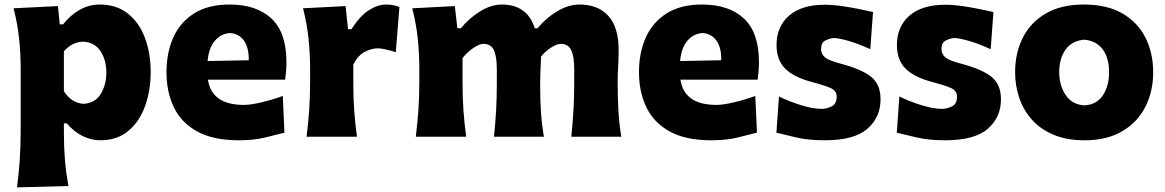

<svg xmlns="http://www.w3.org/2000/svg" viewBox="-20 -604 5146 848"><path d="M55.2 223.6Q63 163.6 67.1 103.8Q71.3 43.9 71.3 -26.9V-300.8Q71.3 -366.2 64.5 -432.4Q57.6 -498.5 40 -567.4L235.8 -577.1L244.1 -496.6H258.8Q290.5 -537.1 331.8 -560.5Q373 -584 420.4 -584Q494.6 -584 544.7 -544.2Q594.7 -504.4 620.1 -436.8Q645.5 -369.1 645.5 -284.7Q645.5 -205.6 621.3 -137.2Q597.2 -68.8 547.9 -26.6Q498.5 15.6 421.9 15.6Q384.8 15.6 346.4 -2.4Q308.1 -20.5 274.9 -59.1H262.2V-16.1Q262.2 46.4 266.8 102.1Q271.5 157.7 282.2 217.8ZM347.7 -145.5Q399.9 -147.9 424.8 -189Q449.7 -230 449.7 -282.7Q449.7 -338.4 424.1 -377.9Q398.4 -417.5 346.7 -419.9Q297.9 -418.5 262.2 -377.4V-201.2Q294.9 -149.9 347.7 -145.5Z M1034.7 15.6Q922.4 15.6 851.8 -22.9Q781.2 -61.5 748.3 -129.4Q715.3 -197.3 715.3 -285.2Q715.3 -372.6 746.1 -439.9Q776.9 -507.3 838.6 -545.7Q900.4 -584 993.7 -584Q1112.8 -584 1179 -522Q1245.1 -460 1245.1 -330.1Q1245.1 -306.2 1243.4 -288.1Q1241.7 -270 1239.3 -252H898.4Q905.8 -198.7 944.8 -169.7Q983.9 -140.6 1059.1 -140.6Q1078.6 -140.6 1107.7 -146.2Q1136.7 -151.9 1168.9 -160.9Q1201.2 -169.9 1229 -180.2L1236.3 -18.1Q1200.7 -8.8 1150.9 3.4Q1101.1 15.6 1034.7 15.6ZM1078.6 -337.9Q1079.6 -394.5 1056.9 -425.3Q1034.2 -456.1 995.6 -458Q955.6 -455.6 928.7 -423.6Q901.9 -391.6 897 -334.5Z M1334 0Q1341.3 -60.1 1345.5 -116.9Q1349.6 -173.8 1349.6 -244.6V-300.8Q1349.6 -366.2 1342.8 -432.4Q1335.9 -498.5 1318.4 -567.4L1506.3 -577.1L1517.1 -475.1H1532.2Q1569.8 -534.2 1609.4 -559.1Q1648.9 -584 1685.5 -584Q1697.3 -584 1713.4 -581.8Q1729.5 -579.6 1744.1 -572.8L1728 -373.5Q1707 -380.4 1684.6 -385.5Q1662.1 -390.6 1647.9 -390.6Q1622.6 -390.6 1592.3 -375.7Q1562 -360.8 1540.5 -319.3V-233.9Q1540.5 -171.4 1544.4 -115.7Q1548.3 -60.1 1556.6 0Z M2503.4 0Q2509.3 -60.1 2512.7 -115.7Q2516.1 -171.4 2516.1 -233.9V-297.9Q2516.1 -354.5 2502.9 -382.3Q2489.7 -410.2 2456.1 -410.2Q2439 -410.2 2413.8 -393.8Q2388.7 -377.4 2369.6 -354.5Q2368.7 -325.2 2367.2 -292Q2365.7 -258.8 2365.7 -231.9Q2365.7 -165.5 2369.1 -111.3Q2372.6 -57.1 2382.3 0H2161.6Q2168 -60.1 2171.1 -115.7Q2174.3 -171.4 2174.3 -233.9V-297.9Q2174.3 -354.5 2161.4 -382.3Q2148.4 -410.2 2114.3 -410.2Q2096.2 -410.2 2069.1 -391.1Q2042 -372.1 2022.9 -347.7V-233.9Q2022.9 -171.4 2026.9 -115.7Q2030.8 -60.1 2039.1 0H1816.4Q1823.7 -60.1 1827.9 -116.9Q1832 -173.8 1832 -244.6V-300.8Q1832 -366.2 1825.2 -432.4Q1818.4 -498.5 1800.8 -567.4L1988.8 -577.1L2000 -479.5H2015.6Q2050.8 -522.5 2099.6 -553.2Q2148.4 -584 2197.8 -584Q2251.5 -584 2288.3 -558.1Q2325.2 -532.2 2341.8 -479H2354Q2390.1 -523.4 2440.2 -553.7Q2490.2 -584 2539.6 -584Q2621.6 -584 2667 -533.7Q2712.4 -483.4 2712.4 -382.3Q2712.4 -345.2 2710.2 -310.1Q2708 -274.9 2708 -244.6Q2708 -173.8 2711.2 -116.9Q2714.4 -60.1 2724.1 0Z M3121.6 15.6Q3009.3 15.6 2938.7 -22.9Q2868.2 -61.5 2835.2 -129.4Q2802.2 -197.3 2802.2 -285.2Q2802.2 -372.6 2833 -439.9Q2863.8 -507.3 2925.5 -545.7Q2987.3 -584 3080.6 -584Q3199.7 -584 3265.9 -522Q3332 -460 3332 -330.1Q3332 -306.2 3330.3 -288.1Q3328.6 -270 3326.2 -252H2985.4Q2992.7 -198.7 3031.7 -169.7Q3070.8 -140.6 3146 -140.6Q3165.5 -140.6 3194.6 -146.2Q3223.6 -151.9 3255.9 -160.9Q3288.1 -169.9 3315.9 -180.2L3323.2 -18.1Q3287.6 -8.8 3237.8 3.4Q3188 15.6 3121.6 15.6ZM3165.5 -337.9Q3166.5 -394.5 3143.8 -425.3Q3121.1 -456.1 3082.5 -458Q3042.5 -455.6 3015.6 -423.6Q2988.8 -391.6 2983.9 -334.5Z M3622.6 15.6Q3550.3 15.6 3497.3 3.2Q3444.3 -9.3 3409.2 -18.1L3420.4 -177.7Q3466.8 -155.3 3519 -139.2Q3571.3 -123 3609.9 -123Q3636.2 -124.5 3655.8 -135.7Q3675.3 -147 3675.3 -177.2Q3675.3 -202.1 3651.1 -213.9Q3627 -225.6 3564.5 -242.2Q3485.4 -263.2 3447.5 -301.3Q3409.7 -339.4 3409.7 -405.3Q3409.7 -486.8 3465.1 -534.9Q3520.5 -583 3622.6 -583Q3658.2 -583 3698.7 -577.1Q3739.3 -571.3 3775.9 -563.7Q3812.5 -556.2 3835.9 -550.8L3823.7 -386.7Q3771 -411.1 3727.1 -423.6Q3683.1 -436 3662.1 -436Q3644 -434.6 3625.2 -425Q3606.4 -415.5 3606.4 -388.2Q3606.4 -364.3 3624.3 -350.1Q3642.1 -335.9 3691.9 -323.2Q3786.6 -297.9 3827.9 -264.4Q3869.1 -231 3869.1 -165.5Q3869.1 -85.9 3811 -35.2Q3752.9 15.6 3622.6 15.6Z M4154.3 15.6Q4082 15.6 4029.1 3.2Q3976.1 -9.3 3940.9 -18.1L3952.1 -177.7Q3998.5 -155.3 4050.8 -139.2Q4103 -123 4141.6 -123Q4168 -124.5 4187.5 -135.7Q4207 -147 4207 -177.2Q4207 -202.1 4182.9 -213.9Q4158.7 -225.6 4096.2 -242.2Q4017.1 -263.2 3979.2 -301.3Q3941.4 -339.4 3941.4 -405.3Q3941.4 -486.8 3996.8 -534.9Q4052.2 -583 4154.3 -583Q4189.9 -583 4230.5 -577.1Q4271 -571.3 4307.6 -563.7Q4344.2 -556.2 4367.7 -550.8L4355.5 -386.7Q4302.7 -411.1 4258.8 -423.6Q4214.8 -436 4193.8 -436Q4175.8 -434.6 4157 -425Q4138.2 -415.5 4138.2 -388.2Q4138.2 -364.3 4156 -350.1Q4173.8 -335.9 4223.6 -323.2Q4318.4 -297.9 4359.6 -264.4Q4400.9 -231 4400.9 -165.5Q4400.9 -85.9 4342.8 -35.2Q4284.7 15.6 4154.3 15.6Z M4771 15.6Q4691.4 15.6 4633.3 -8.8Q4575.2 -33.2 4537.6 -75.4Q4500 -117.7 4481.7 -171.9Q4463.4 -226.1 4463.4 -285.2Q4463.4 -370.1 4497.6 -437.7Q4531.7 -505.4 4599.4 -544.7Q4667 -584 4767.1 -584Q4870.1 -584 4938 -544.2Q5005.9 -504.4 5039.6 -436.8Q5073.2 -369.1 5073.2 -285.2Q5073.2 -199.2 5038.1 -131.1Q5002.9 -63 4935.5 -23.7Q4868.2 15.6 4771 15.6ZM4770 -138.7Q4823.7 -141.6 4851.1 -183.1Q4878.4 -224.6 4878.4 -285.2Q4878.4 -348.1 4850.6 -385.7Q4822.8 -423.3 4770 -428.7Q4715.3 -424.8 4686.8 -385.5Q4658.2 -346.2 4658.2 -285.2Q4658.2 -226.6 4686.8 -184.1Q4715.3 -141.6 4770 -138.7Z"/></svg>

Font: Pinar-DS3-FD ExtraBold
Style: Regular
Weight: 800
Designer: Amin Abedi
Version: Version 3.000